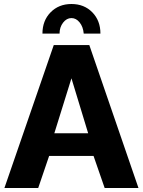

<svg xmlns="http://www.w3.org/2000/svg" viewBox="-20 -934 710 954"><path d="M275.9 -767.1H190.9Q190.9 -831.5 231.4 -872.8Q272 -914.1 335 -914.1Q398.4 -914.1 438.7 -872.8Q479 -831.5 479 -767.1H396Q393.1 -800.8 375.7 -822.5Q358.4 -844.2 335 -844.2Q311 -844.2 293.5 -821.5Q275.9 -798.8 275.9 -767.1ZM247.1 -710H423.8L668 0H500L444.8 -159.2H224.1L169.9 0H2ZM418 -272 335 -544.9 250 -272Z"/></svg>

Font: Rawline ExtraBold
Style: Regular
Weight: 800
Designer: Matt McInerney, Pablo Impallari, Rodrigo Fuenzalida
Foundry: Matt McInerney, Pablo Impallari, Rodrigo Fuenzalida
Version: Version 4.020;PS 004.020;hotconv 1.0.88;makeotf.lib2.5.64775